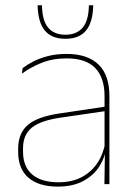

<svg xmlns="http://www.w3.org/2000/svg" viewBox="-20 -700 509 730"><path d="M377 0 379 -128 377.5 -131.5V-292V-334.5Q377.5 -404.5 342.2 -441.2Q307 -478 233.5 -478Q179 -478 136 -460.2Q93 -442.5 63.5 -420L66 -441Q81.5 -453 105.2 -465.5Q129 -478 161.2 -486.5Q193.5 -495 233.5 -495Q275 -495 305.5 -484.2Q336 -473.5 356.2 -453Q376.5 -432.5 386.2 -402.8Q396 -373 396 -335V0ZM200 9.5Q127.5 9.5 88.2 -24.2Q49 -58 49 -123V-134.5Q49 -192.5 85 -224.2Q121 -256 205.5 -268.5L386.5 -295.5L387 -278.5L209 -252.5Q134 -241.5 100.8 -214.5Q67.5 -187.5 67.5 -135.5V-124Q67.5 -66.5 102.2 -36.8Q137 -7 202.5 -7Q254.5 -7 291.8 -27.2Q329 -47.5 351.5 -82.2Q374 -117 380.5 -160.5L390 -142H384Q380 -102.5 358 -67.8Q336 -33 296.5 -11.8Q257 9.5 200 9.5ZM228.5 -552.5Q176.5 -552.5 150.5 -583.8Q124.5 -615 123 -680H139.5Q140.5 -621.5 163.2 -594.8Q186 -568 228.5 -568Q271.5 -568 294.2 -594.8Q317 -621.5 318 -680H334.5Q333 -615 307 -583.8Q281 -552.5 228.5 -552.5Z"/></svg>

Font: Anek Latin Medium Thin
Style: Regular
Weight: 250
Version: Version 1.003